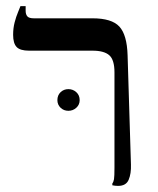

<svg xmlns="http://www.w3.org/2000/svg" viewBox="-20 -606 517 629"><path d="M367 3Q363 3 357.5 2.5Q352 2 348 1V-5Q352 -10 353.5 -19Q355 -28 355 -57V-369Q355 -410 338 -425Q321 -440 283 -440H75Q46 -440 34.5 -452Q23 -464 23 -492Q23 -514 28 -533Q33 -552 39 -566Q45 -580 47 -586H64V-571Q64 -559 69.5 -552.5Q75 -546 91 -546H283Q346 -546 371 -519Q396 -492 398 -425L409 -67Q410 -37 401.5 -17Q393 3 367 3ZM204 -243Q189 -243 178.5 -253Q168 -263 168 -278Q168 -294 178.5 -304Q189 -314 204 -314Q219 -314 230 -304Q241 -294 241 -278Q241 -263 230 -253Q219 -243 204 -243Z"/></svg>

Font: Frank Ruhl Libre
Style: Regular
Weight: 400
Designer: Yanek Iontef
Foundry: Fontef
Version: Version 6.004